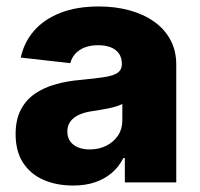

<svg xmlns="http://www.w3.org/2000/svg" viewBox="-20 -570 626 600"><path d="M208.5 9.8Q156.2 9.8 115.7 -8.1Q75.2 -25.9 52 -61.5Q28.8 -97.2 28.8 -150.9Q28.8 -195.8 44.9 -226.8Q61 -257.8 89.1 -277.1Q117.2 -296.4 153.8 -306.6Q190.4 -316.9 231.9 -320.3Q278.3 -324.7 306.6 -329.1Q335 -333.5 347.9 -342.8Q360.8 -352.1 360.8 -368.7V-370.6Q360.8 -389.2 352.1 -402.1Q343.3 -415 326.7 -421.9Q310.1 -428.7 286.6 -428.7Q263.2 -428.7 245.1 -421.9Q227.1 -415 215.6 -402.3Q204.1 -389.6 199.7 -372.6L44.9 -390.1Q55.2 -438 86.4 -473.9Q117.7 -509.8 168.7 -529.8Q219.7 -549.8 289.1 -549.8Q340.3 -549.8 384.3 -537.8Q428.2 -525.9 461.2 -502.7Q494.1 -479.5 512.5 -445.6Q530.8 -411.6 530.8 -368.2V0H370.1V-76.2H365.7Q351.1 -47.9 328.6 -29.1Q306.2 -10.3 276.4 -0.2Q246.6 9.8 208.5 9.8ZM260.3 -103Q289.1 -103 312 -114.5Q335 -126 348.6 -146.2Q362.3 -166.5 362.3 -193.4V-245.1Q355 -241.2 344.2 -237.8Q333.5 -234.4 320.6 -231.7Q307.6 -229 294.2 -226.8Q280.8 -224.6 268.6 -222.7Q243.7 -219.2 226.1 -210.9Q208.5 -202.6 199.5 -189.7Q190.4 -176.8 190.4 -158.7Q190.4 -140.6 199.5 -128.2Q208.5 -115.7 224.1 -109.4Q239.7 -103 260.3 -103Z"/></svg>

Font: Inter 16pt ExtraBold
Style: Regular
Weight: 800
Version: Version 4.001;git-66647c0bb